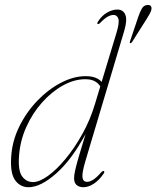

<svg xmlns="http://www.w3.org/2000/svg" viewBox="-20 -757 639 784"><path d="M487 -630 329.5 -102Q314 -50 316.8 -32.2Q319.5 -14.5 336 -14.5Q346 -14.5 359.5 -22.5Q373 -30.5 393 -53Q400.5 -60.5 404.5 -58.5Q408 -56.5 403.5 -48.5Q385 -21 363 -6.8Q341 7.5 320.5 7.5Q304 7.5 293.2 -1.2Q282.5 -10 282.5 -29.5Q282.5 -41.5 287 -62Q291.5 -82.5 301.8 -117.8Q312 -153 329.5 -210Q273.5 -105.5 209.8 -49Q146 7.5 96.5 7.5Q63 7.5 42.2 -20.5Q21.5 -48.5 25.5 -113.5Q29 -179.5 58.2 -239.2Q87.5 -299 132.2 -345.5Q177 -392 228.8 -419Q280.5 -446 329.5 -446Q354 -446 370.2 -439.5Q386.5 -433 395 -422.5L455.5 -622.5Q468.5 -665.5 463.2 -680.8Q458 -696 443.5 -696Q433 -696 420.2 -689.2Q407.5 -682.5 390.5 -665Q383 -657 379 -659Q375.5 -661 380 -669Q396 -693.5 417.5 -705.8Q439 -718 459 -718Q483 -718 491.8 -696.8Q500.5 -675.5 487 -630ZM57.5 -117.5Q53.5 -59 70.8 -36.2Q88 -13.5 115 -13.5Q140.5 -13.5 175.5 -38.5Q210.5 -63.5 247.2 -107.8Q284 -152 316.2 -209.8Q348.5 -267.5 368 -333L389.5 -404Q382 -417 367.2 -425.2Q352.5 -433.5 328 -433.5Q283 -433.5 237 -408Q191 -382.5 151.8 -338.5Q112.5 -294.5 87 -237.5Q61.5 -180.5 57.5 -117.5ZM544 -686.5Q552 -710 559.5 -722.5Q567 -735 580.5 -736.5Q600.5 -738.5 598.5 -719.5Q597.5 -712 592.2 -702.2Q587 -692.5 580 -681.5L519 -585Q515.5 -580 511.5 -581Q508.5 -581.5 511 -588.5Z"/></svg>

Font: Fraunces 72pt Thin
Style: Italic
Weight: 100
Italic angle: -16°
Version: Version 1.000;[b76b70a41]